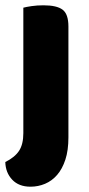

<svg xmlns="http://www.w3.org/2000/svg" viewBox="-27 -513 334 724"><path d="M231 5Q231 54 219.5 89Q208 124 188.5 146.5Q169 169 143 180Q117 191 88 191Q44 191 19 164.5Q-6 138 -7 98Q29 80 45 55.5Q61 31 61 -11V-484Q72 -487 92.5 -490Q113 -493 137 -493Q187 -493 209 -476.5Q231 -460 231 -413V5Z"/></svg>

Font: Baloo Chettan 2 ExtraBold
Style: Regular
Weight: 800
Designer: Maithili Shingre, Unnati Kotecha and Ek Type
Foundry: Ek Type
Version: Version 1.640;hotconv 1.0.111;makeotfexe 2.5.65597; ttfautoh